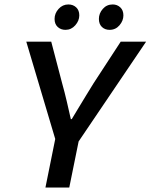

<svg xmlns="http://www.w3.org/2000/svg" viewBox="-20 -842 676 862"><path d="M184 0 228 -218 98 -655H210L259 -468Q270 -429 280 -386Q290 -343 298 -307H302Q316 -330 332.5 -357.5Q349 -385 366.5 -413.5Q384 -442 400 -468L522 -655H636L333 -207L291 0ZM274 -708Q253 -708 239 -721Q225 -734 225 -757Q225 -782 243 -802Q261 -822 287 -822Q308 -822 322 -809Q336 -796 336 -773Q336 -749 318 -728.5Q300 -708 274 -708ZM472 -708Q451 -708 437.5 -721Q424 -734 424 -757Q424 -782 441.5 -802Q459 -822 486 -822Q506 -822 520 -809Q534 -796 534 -773Q534 -749 516.5 -728.5Q499 -708 472 -708Z"/></svg>

Font: Source Code Pro SemiBold
Style: Italic
Weight: 600
Italic angle: -11°
Monospace: yes
Designer: Paul D. Hunt, Teo Tuominen
Foundry: Adobe Systems Incorporated
Version: Version 1.016;hotconv 1.0.116;makeotfexe 2.5.65601